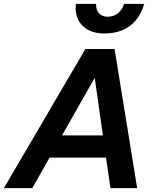

<svg xmlns="http://www.w3.org/2000/svg" viewBox="-44 -967 802 987"><path d="M-24 0 395 -715H545L661 0H524L501 -157H211L122 0ZM275 -271H485L443 -567ZM346 -947H450V-942Q450 -914 466 -897.5Q482 -881 508 -881Q540 -881 562 -898.5Q584 -916 594 -947H697Q678 -877 626.5 -836Q575 -795 490 -795Q425 -795 385 -830.5Q345 -866 345 -927Q345 -932 345 -937Q345 -942 346 -947Z"/></svg>

Font: Wix Madefor Text
Style: Bold Italic
Weight: 700
Italic angle: -12°
Designer: Dalton Maag Ltd
Foundry: Dalton Maag Ltd
Version: Version 3.100